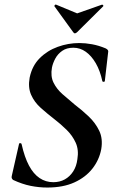

<svg xmlns="http://www.w3.org/2000/svg" viewBox="-20 -829 510 861"><path d="M192 12Q155 12 117.5 4.5Q80 -3 39 -22Q35 -25 33 -29.5Q31 -34 33 -41L65 -182Q65 -187 70.5 -187Q76 -187 77 -182Q90 -124 110 -86.5Q130 -49 157.5 -30.5Q185 -12 219 -12Q248 -12 270.5 -24.5Q293 -37 308 -60Q323 -83 327 -115Q334 -157 319.5 -189Q305 -221 278.5 -247Q252 -273 222 -296Q191 -320 162.5 -345.5Q134 -371 119.5 -404Q105 -437 113 -481Q124 -534 158 -568Q192 -602 239 -619Q286 -636 336 -636Q363 -636 393 -630.5Q423 -625 454 -612Q468 -605 465 -595L450 -465Q449 -462 444.5 -462Q440 -462 439 -465Q429 -512 409.5 -545.5Q390 -579 364.5 -597Q339 -615 309 -615Q279 -615 259 -601Q239 -587 228 -566.5Q217 -546 213 -526Q206 -487 220 -458.5Q234 -430 260 -407Q286 -384 315 -360Q348 -335 378 -306.5Q408 -278 425 -242.5Q442 -207 434 -160Q425 -112 394.5 -73Q364 -34 313.5 -11Q263 12 192 12ZM308 -685 224 -801Q223 -803 226 -806.5Q229 -810 232 -808L326 -769L437 -808Q439 -809 442 -806Q445 -803 443 -801L326 -685Q315 -674 308 -685Z"/></svg>

Font: Cormorant
Style: Bold Italic
Weight: 700
Italic angle: -10°
Designer: Christian Thalmann (Catharsis Fonts)
Foundry: Catharsis Fonts
Version: Version 4.000